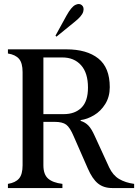

<svg xmlns="http://www.w3.org/2000/svg" viewBox="-20 -949 702 969"><path d="M20 0V-21Q58 -27 76 -48Q94 -69 94 -115V-585Q94 -631 76 -652Q58 -673 20 -679V-700H108H315Q418 -700 476 -654Q534 -608 534 -509Q534 -461 511.5 -424.5Q489 -388 454.5 -367.5Q420 -347 387 -343V-339Q410 -332 426 -315.5Q442 -299 458 -263L531 -104Q550 -64 581.5 -45.5Q613 -27 657 -21V0H564H546Q503 0 474.5 -23Q446 -46 423 -99L352 -261Q333 -306 314 -320Q295 -334 256 -334H187L199 -346V-115Q199 -69 222.5 -48Q246 -27 295 -21V0H181H108ZM185 -373H302Q358 -373 391 -405.5Q424 -438 424 -507Q424 -581 389 -620Q354 -659 295 -659H199V-359ZM260 -769 316 -871Q340 -914 360 -924Q380 -934 393 -923Q406 -912 400 -890Q394 -868 356 -838L265 -764Z"/></svg>

Font: RL Madena Variable
Style: Regular
Weight: 400
Designer: I Kadek Wantara Putra
Foundry: Roughlines ID
Version: Version 1.000;Glyphs 3.1.2 (3151)